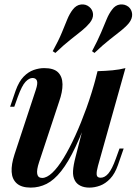

<svg xmlns="http://www.w3.org/2000/svg" viewBox="-20 -840 627 874"><path d="M395 -349Q357 -242 324 -172Q291 -102 258.5 -61Q226 -20 192 -3Q158 14 120 14Q78 14 56.5 -5Q35 -24 33 -57.5Q31 -91 46 -137L143 -431Q153 -461 148 -473Q143 -485 128 -485Q113 -485 96.5 -468Q80 -451 61 -399L45 -354H26L51 -427Q66 -469 87.5 -491Q109 -513 133.5 -521.5Q158 -530 181 -530Q225 -530 244.5 -510.5Q264 -491 264.5 -456.5Q265 -422 249 -377L158 -102Q134 -30 172 -30Q193 -30 218 -53.5Q243 -77 269.5 -120.5Q296 -164 322.5 -222Q349 -280 373.5 -348Q398 -416 418 -491ZM426 -85Q419 -60 420 -45.5Q421 -31 438 -31Q457 -31 473.5 -50.5Q490 -70 507 -117L524 -164H543L517 -89Q503 -49 481.5 -26.5Q460 -4 435.5 5Q411 14 387 14Q363 14 346 5.5Q329 -3 321 -18Q311 -36 312.5 -62Q314 -88 324 -126L424 -516Q460 -517 492 -520Q524 -523 551 -530ZM220 -607Q247 -656 261.5 -691.5Q276 -727 286.5 -752.5Q297 -778 311 -796Q327 -817 348.5 -819.5Q370 -822 386 -809Q402 -796 403.5 -776Q405 -756 388 -735Q374 -718 352.5 -700.5Q331 -683 301.5 -660Q272 -637 232 -599ZM399 -607Q425 -656 440 -691.5Q455 -727 465.5 -752.5Q476 -778 490 -796Q505 -817 526.5 -819.5Q548 -822 565 -809Q580 -796 581.5 -776Q583 -756 567 -735Q553 -718 531 -700.5Q509 -683 479.5 -660Q450 -637 410 -599Z"/></svg>

Font: Playfair Display SemiBold
Style: Italic
Weight: 600
Italic angle: -14°
Designer: Claus Eggers Sørensen
Foundry: Claus Eggers Sørensen
Version: Version 1.203